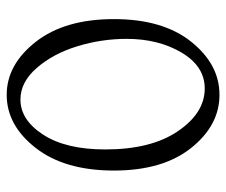

<svg xmlns="http://www.w3.org/2000/svg" viewBox="-71 -594 675 573"><g transform="rotate(90 266.5 -307.5)"><path d="M37 -310Q37 -456 104.5 -540.5Q172 -625 263 -625Q354 -625 421.5 -540.5Q489 -456 489 -310Q489 -163 421.5 -76.5Q354 10 263 10Q173 10 105 -76.5Q37 -163 37 -310ZM426 -284Q426 -421 371.5 -501Q317 -581 244 -581Q178 -581 137 -512Q96 -443 96 -348Q96 -273 118 -201Q140 -129 182.5 -80Q225 -31 277 -31Q338 -31 382 -99Q426 -167 426 -284Z"/></g></svg>

Font: Forum
Style: Regular
Weight: 400
Designer: Denis Masharov
Foundry: Denis Masharov
Version: Version 1.000